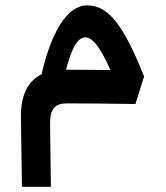

<svg xmlns="http://www.w3.org/2000/svg" viewBox="-20 -387 626 726"><path d="M63 319.3H172.4L169.4 84C168.5 22.9 188 3.9 234.4 3.9C291 3.9 412.6 4.9 492.2 6.3L524.9 -98.1C445.8 -295.4 389.2 -366.7 309.1 -366.7C233.9 -366.7 172.9 -263.2 137.2 -106C82 -79.1 57.6 -22.5 59.1 60.1ZM229.5 -123.5C250.5 -201.7 272 -245.6 302.2 -245.6C334 -245.6 361.8 -200.2 397.9 -122.1C344.2 -122.6 280.8 -123.5 229.5 -123.5Z"/></svg>

Font: Cascadia Mono SemiBold
Style: Regular
Weight: 600
Monospace: yes
Designer: Aaron Bell
Foundry: Saja Typeworks
Version: Version 2404.023